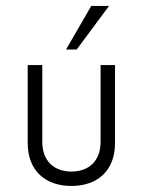

<svg xmlns="http://www.w3.org/2000/svg" viewBox="-20 -615 478 643"><path d="M201.2 -449.2H236.8L345.2 -595.2H285.6ZM219.2 7.8C304.7 7.8 365.2 -42 365.2 -135.7V-397H316.9V-140.6C316.9 -73.2 274.9 -40.5 219.2 -40.5C163.6 -40.5 121.6 -73.2 121.6 -140.6V-397H72.8V-135.7C72.8 -42 133.3 7.8 219.2 7.8Z"/></svg>

Font: Now Light
Style: Regular
Weight: 300
Designer: Alfredo Marco Pradil
Foundry: Alfredo Marco Pradil
Version: Version 1.200;hotconv 1.0.109;makeotfexe 2.5.65596